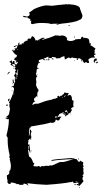

<svg xmlns="http://www.w3.org/2000/svg" viewBox="-20 -894 499 939"><path d="M255.9 -722.7V-718.8Q257.8 -718.8 261.7 -720.7Q272 -718.8 273.4 -718.8L281.2 -720.7Q302.2 -720.7 308.6 -705.1Q308.6 -703.1 306.6 -703.1Q306.6 -693.4 326.2 -693.4Q343.8 -694.8 351.6 -703.1Q353.5 -703.1 353.5 -701.2L363.3 -703.1H375Q375 -708.5 380.9 -714.8Q388.7 -712.9 388.7 -707Q390.6 -707 390.6 -709Q416 -709 416 -695.3Q418 -687.5 418 -681.6H419.9L423.8 -683.6V-675.8L421.9 -671.9Q428.2 -671.9 447.3 -656.2Q443.4 -648.4 441.4 -648.4L443.4 -644.5V-642.6L441.4 -632.8Q445.3 -630.9 447.3 -630.9V-627Q439.5 -627 439.5 -623Q443.4 -615.2 443.4 -611.3H439.5Q437.5 -611.3 437.5 -613.3Q412.1 -609.9 412.1 -599.6Q416 -593.3 416 -587.9L412.1 -585.9H408.2Q403.3 -589.8 402.3 -589.8H396.5V-585.9H394.5Q384.8 -590.8 384.8 -599.6H380.9L377 -597.7Q377 -609.4 363.3 -609.4V-605.5L359.4 -607.4H357.4V-605.5H361.3V-601.6H355.5V-609.4H353.5Q343.8 -609.4 330.1 -613.3Q330.1 -609.4 326.2 -609.4H322.3L316.4 -613.3L298.8 -603.5H296.9Q296.9 -612.3 294.9 -615.2Q296.9 -615.2 296.9 -617.2Q293 -617.2 293 -619.1Q278.8 -615.7 273.4 -609.4H259.8V-605.5H257.8Q257.8 -615.2 234.4 -615.2L232.4 -611.3Q234.4 -611.3 234.4 -609.4H232.4L220.7 -611.3V-607.4H216.8V-617.2Q195.3 -607.4 193.4 -607.4V-603.5H201.2V-599.6H195.3Q192.4 -599.6 189.5 -605.5Q169.9 -601.6 169.9 -597.7V-589.8H175.8V-585.9H173.8L169.9 -587.9Q162.1 -574.2 162.1 -568.4V-564.5Q162.1 -560.5 168 -560.5V-556.6H164.1L160.2 -558.6Q160.2 -551.3 156.2 -531.2Q157.2 -523.4 162.1 -523.4V-519.5Q156.2 -519.5 156.2 -503.9L158.2 -492.2L156.2 -482.4Q156.2 -470.2 168 -455.1V-447.3Q162.1 -447.3 162.1 -427.7Q164.1 -423.8 164.1 -421.9H160.2L156.2 -423.8Q156.2 -418 146.5 -412.1V-400.4L150.4 -402.3L152.3 -398.4Q143.1 -395 138.7 -384.8H136.7V-382.8H144.5L150.4 -386.7H166Q206.1 -402.3 222.7 -404.3Q222.7 -406.2 224.6 -406.2Q226.6 -406.2 226.6 -404.3Q244.6 -412.1 248 -412.1Q248 -410.2 250 -410.2Q250 -413.1 261.7 -416Q259.8 -419.9 259.8 -421.9L265.6 -425.8L273.4 -419.9Q273.4 -425.8 277.3 -425.8H283.2Q283.2 -429.7 293 -435.5Q293 -441.4 296.9 -441.4Q306.6 -440.9 306.6 -437.5L310.5 -439.5H312.5L316.4 -437.5L310.5 -427.7V-425.8L320.3 -429.7Q332 -429.7 332 -406.2V-404.3Q339.8 -403.3 339.8 -398.4V-396.5Q339.8 -394.5 337.9 -394.5Q337.9 -392.6 339.8 -392.6L337.9 -384.8L339.8 -371.1Q326.2 -366.2 326.2 -357.4L330.1 -359.4H332V-355.5Q332 -351.6 326.2 -351.6L328.1 -347.7Q328.1 -345.2 318.4 -339.8Q318.4 -341.8 316.4 -341.8Q316.4 -331.5 300.8 -328.1V-324.2H298.8Q298.8 -335.9 289.1 -335.9L291 -345.7H289.1Q285.2 -345.7 285.2 -339.8H281.2L277.3 -341.8Q277.3 -337.4 269.5 -335.9Q269.5 -333 259.8 -320.3H261.7Q268.1 -324.2 273.4 -324.2V-322.3L277.3 -324.2H279.3V-320.3Q275.9 -320.3 269.5 -306.6L265.6 -304.7H261.7Q256.8 -308.6 255.9 -308.6H252Q252 -293 232.4 -293L228.5 -294.9Q206.1 -287.1 130.9 -275.4V-269.5L127 -271.5Q124 -269 121.1 -248L123 -244.1L121.1 -234.4V-230.5H123Q123 -235.4 127 -244.1Q125 -251 125 -252Q127 -255.4 127 -259.8H130.9Q131.3 -252 134.8 -252L130.9 -242.2Q132.8 -231.4 132.8 -224.6V-218.8Q132.8 -216.8 130.9 -216.8L132.8 -212.9V-210.9H128.9V-216.8Q125 -216.8 117.2 -205.1Q117.2 -203.1 119.1 -203.1L117.2 -193.4V-185.5Q118.2 -185.5 123 -189.5Q123 -188 128.9 -148.4H125Q125 -160.2 117.2 -162.1V-160.2Q121.6 -127 123 -127Q132.8 -127 142.6 -97.7Q144.5 -97.7 148.4 -95.7L142.6 -82Q152.8 -80.1 154.3 -80.1Q158.2 -82 160.2 -82L158.2 -78.1H160.2L166 -82Q175.8 -82 175.8 -76.2H177.7Q177.7 -82 191.4 -82V-80.1L205.1 -84L209 -82Q212.9 -84 214.8 -84V-82Q227.1 -85.9 230.5 -85.9V-84Q236.8 -84 271.5 -101.6V-99.6L275.4 -101.6H289.1Q293.9 -101.6 332 -113.3Q332 -111.3 334 -111.3V-115.2H318.4Q232.4 -110.4 232.4 -105.5V-111.3Q246.1 -115.2 328.1 -121.1Q347.7 -119.1 347.7 -115.2L351.6 -117.2Q354.5 -117.2 363.3 -103.5H369.1Q373 -103.5 373 -109.4Q379.9 -101.6 386.7 -101.6V-91.8Q386.7 -89.8 384.8 -89.8Q388.7 -83.5 388.7 -80.1L384.8 -72.3Q388.7 -72.3 388.7 -66.4L386.7 -62.5Q388.7 -58.6 388.7 -56.6H386.7L388.7 -52.7V-43L382.8 -33.2H386.7V-29.3L382.8 -23.4Q384.8 -19.5 384.8 -17.6H382.8L388.7 -7.8Q369.6 15.1 367.2 15.6Q363.3 15.6 363.3 9.8L359.4 11.7H355.5V5.9H359.4L363.3 7.8V-2L339.8 2L337.9 -2Q339.8 -2 339.8 -3.9Q335.9 -5.9 334 -5.9L326.2 -2V-3.9Q292 3.9 207 9.8Q157.2 7.8 113.3 2L119.1 13.7H117.2Q109.4 3.9 95.7 3.9Q93.8 7.8 93.8 9.8H80.1L76.2 11.7Q76.2 5.9 64.5 5.9Q64.5 7.8 62.5 7.8Q62.5 2 33.2 -2Q33.2 5.9 27.3 5.9Q18.6 5.9 15.6 -5.9L17.6 -9.8Q13.7 -17.6 13.7 -31.2V-37.1Q20.5 -37.1 25.4 -46.9V-58.6Q33.2 -58.6 33.2 -85.9Q31.2 -102.5 27.3 -115.2Q29.3 -119.1 29.3 -121.1Q25.4 -121.1 25.4 -125L27.3 -134.8Q17.6 -175.8 17.6 -203.1V-220.7Q11.7 -228.5 11.7 -232.4Q23.4 -277.3 23.4 -308.6L21.5 -312.5L17.6 -310.5Q11.2 -314.5 7.8 -314.5V-318.4H11.7L15.6 -316.4L17.6 -320.3H11.7V-324.2Q25.4 -330.6 25.4 -343.8Q27.3 -350.6 27.3 -351.6V-357.4H29.3Q29.3 -361.3 25.4 -377L27.3 -390.6Q23.4 -390.6 23.4 -394.5Q30.3 -397.9 46.9 -445.3Q44.9 -445.3 44.9 -447.3Q48.8 -447.3 48.8 -462.9Q44.9 -462.9 44.9 -468.8H41L37.1 -466.8V-470.7Q40 -470.7 44.9 -474.6Q44.9 -472.7 46.9 -472.7Q49.3 -490.7 54.7 -494.1L52.7 -498V-511.7Q52.7 -513.7 54.7 -513.7Q48.8 -523.4 48.8 -527.3Q51.8 -527.3 56.6 -535.2Q54.7 -535.2 54.7 -537.1H56.6L52.7 -544.9Q55.7 -544.9 58.6 -550.8V-552.7Q52.7 -552.7 52.7 -558.6L56.6 -566.4Q50.8 -566.4 50.8 -570.3Q54.7 -570.3 54.7 -574.2V-576.2Q54.7 -580.1 39.1 -582V-578.1Q44.9 -578.1 44.9 -574.2V-572.3Q34.7 -572.3 31.2 -580.1Q35.2 -580.1 35.2 -584Q30.3 -589.8 27.3 -589.8V-593.8Q30.8 -593.8 37.1 -599.6L39.1 -587.9H41Q42 -595.7 46.9 -595.7H50.8V-584L58.6 -578.1Q63.5 -579.1 68.4 -591.8H66.4Q60.1 -587.9 56.6 -587.9V-589.8L60.5 -595.7V-597.7Q55.2 -597.7 48.8 -601.6L52.7 -609.4Q50.8 -609.4 50.8 -611.3Q62.5 -611.3 62.5 -623V-625Q53.2 -625 39.1 -648.4L44.9 -652.3V-646.5H50.8Q50.8 -649.4 54.7 -654.3V-656.2H50.8Q51.3 -660.2 54.7 -660.2Q55.2 -656.2 58.6 -656.2L64.5 -664.1V-666L62.5 -669.9L50.8 -664.1H46.9Q46.9 -669.9 62.5 -671.9Q66.4 -669.9 68.4 -669.9Q68.4 -685.5 74.2 -685.5H76.2V-683.6L72.3 -677.7L76.2 -675.8H78.1L87.9 -677.7L85.9 -681.6L89.8 -683.6Q90.3 -679.7 93.8 -679.7Q93.8 -688.5 109.4 -695.3Q113.3 -693.4 115.2 -693.4L113.3 -697.3Q116.2 -705.1 119.1 -705.1H130.9Q130.9 -708.5 136.7 -716.8H138.7Q149.4 -713.4 154.3 -695.3L158.2 -697.3H160.2L164.1 -695.3Q164.1 -699.2 187.5 -709H197.3V-705.1L187.5 -703.1V-699.2Q223.1 -708.5 255.9 -722.7ZM341.8 -714.8H345.7V-710.9H341.8ZM169.9 -699.2V-697.3H173.8V-699.2ZM64.5 -654.3V-652.3H68.4V-654.3ZM234.4 -609.4H240.2V-601.6H236.3L238.3 -605.5Q234.4 -605.5 234.4 -609.4ZM378.9 -605.5V-601.6H380.9V-605.5ZM445.3 -607.4H453.1V-597.7L443.4 -595.7L445.3 -591.8V-587.9H443.4Q440.4 -587.9 437.5 -595.7Q441.4 -607.4 445.3 -607.4ZM205.1 -603.5H209V-599.6H205.1ZM212.9 -603.5H222.7Q222.7 -599.6 218.8 -599.6H212.9ZM341.8 -599.6H345.7V-597.7H341.8ZM378.9 -597.7Q382.8 -597.2 382.8 -593.8H378.9ZM453.1 -591.8H459V-589.8Q459 -585.4 449.2 -584V-587.9Q453.1 -587.9 453.1 -591.8ZM46.9 -570.3V-566.4H43Q43.5 -570.3 46.9 -570.3ZM44.9 -562.5H50.8Q50.8 -558.6 46.9 -558.6ZM66.4 -554.7 64.5 -543H68.4V-554.7ZM25.4 -543H27.3V-541Q27.3 -538.1 15.6 -529.3V-531.2Q22.5 -543 25.4 -543ZM58.6 -537.1Q60.5 -533.7 60.5 -527.3H66.4V-541H64.5Q59.6 -537.1 58.6 -537.1ZM160.2 -531.2H164.1V-529.3H160.2ZM60.5 -525.4V-523.4Q62.5 -519.5 62.5 -517.6H64.5V-525.4ZM56.6 -515.6V-505.9Q60.5 -505.9 60.5 -509.8V-515.6ZM44.9 -505.9 48.8 -488.3H43V-494.1L41 -503.9ZM41 -486.3Q44.9 -485.8 44.9 -482.4H41ZM37.1 -453.1H41V-451.2H37.1ZM46.9 -437.5V-431.6H48.8V-437.5ZM298.8 -427.7V-423.8H300.8V-427.7ZM293 -421.9 296.9 -419.9V-425.8Q293 -425.3 293 -421.9ZM283.2 -418V-416H287.1V-418ZM25.4 -412.1Q25.4 -410.2 27.3 -410.2Q24.9 -398.4 21.5 -398.4L19.5 -402.3V-406.2Q19.5 -409.2 25.4 -412.1ZM13.7 -382.8H17.6V-377H9.8V-378.9Q10.3 -382.8 13.7 -382.8ZM296.9 -351.6Q296.9 -348.6 302.7 -345.7L308.6 -349.6Q306.6 -353.5 306.6 -355.5Q301.8 -351.6 296.9 -351.6ZM308.6 -347.7V-345.7H312.5V-347.7ZM308.6 -343.8V-339.8Q312.5 -339.8 312.5 -343.8ZM293 -341.8V-337.9H294.9V-341.8ZM296.9 -341.8V-339.8H300.8V-341.8ZM300.8 -335.9V-332H302.7V-335.9ZM324.2 -337.9H328.1V-335.9H324.2ZM248 -320.3 252 -318.4H253.9L257.8 -320.3Q255.9 -324.2 255.9 -326.2Q248 -323.2 248 -320.3ZM127 -236.3V-232.4H128.9V-236.3ZM117.2 -179.7V-177.7L119.1 -173.8Q117.2 -170.4 117.2 -166V-164.1H119.1L121.1 -173.8V-175.8Q121.1 -179.7 117.2 -179.7ZM132.8 -158.2H134.8V-154.3H132.8ZM365.2 -119.1 367.2 -115.2H361.3Q361.8 -119.1 365.2 -119.1ZM349.6 -7.8V-5.9H357.4V-7.8ZM347.7 5.9H349.6V7.8Q349.6 11.7 345.7 11.7L343.8 7.8ZM365.2 21.5H369.1V25.4Q365.2 25.4 365.2 21.5ZM256.3 -772Q256.3 -775.9 264.2 -775.9V-777.8H238.8Q234.4 -777.8 231 -775.9Q223.6 -781.7 175.3 -781.7Q163.6 -781.7 137.2 -775.9Q132.3 -775.9 131.3 -783.7L133.3 -793.5L129.4 -791.5H127.4V-793.5L129.4 -797.4Q123 -805.2 115.7 -805.2V-809.1H107.9Q93.8 -809.1 92.3 -814.9Q94.2 -814.9 94.2 -816.9L111.8 -813Q122.6 -814.5 125.5 -822.8Q123.5 -825.2 123.5 -834.5Q127.9 -834.5 147 -850.1Q188.5 -867.7 207.5 -867.7L234.9 -865.7Q261.2 -869.6 307.1 -873.5L311 -871.6L314.9 -873.5Q371.6 -870.1 371.6 -850.1L383.3 -818.8Q383.3 -799.8 365.7 -795.4Q347.7 -784.2 275.9 -777.8Q275.9 -775.9 272 -775.9L268.1 -777.8Q266.1 -772 256.3 -772ZM316.9 -766.1 314.9 -770 318.8 -772 320.8 -768.1Z"/></svg>

Font: Mister Brush
Style: Regular
Weight: 400
Designer: GGBotNet
Foundry: GGBotNet
Version: 1.00